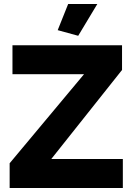

<svg xmlns="http://www.w3.org/2000/svg" viewBox="-20 -935 665 955"><path d="M369 -757 267 -785 319 -915H464ZM28 -123 398 -566H42V-710H587V-587L235 -144H591V0H28Z"/></svg>

Font: Oxford Sans
Style: Regular
Weight: 800
Designer: Matt McInerney, Pablo Impallari, Rodrigo Fuenzalida
Foundry: Matt McInerney, Pablo Impallari, Rodrigo Fuenzalida
Version: Version 3.000g; ttfautohint (v1.5) -l 8 -r 28 -G 28 -x 14 -D